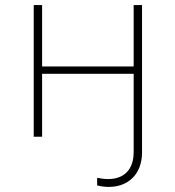

<svg xmlns="http://www.w3.org/2000/svg" viewBox="-20 -539 691 757"><path d="M113 0H146V-248H507V60C507 135 464 167 406 167C392 167 378 165 363 162V192C379 196 394 198 409 198C483 198 540 150 540 62V-519H507V-277H146V-519H113Z"/></svg>

Font: Chess Sans ExtraLight
Style: Regular
Weight: 275
Designer: Wolf Bōese
Foundry: Wolf Bōese
Version: Version 7.223;Glyphs 3.3 (3306)